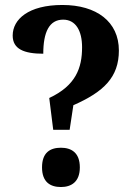

<svg xmlns="http://www.w3.org/2000/svg" viewBox="-20 -744 536 772"><path d="M178 -350 194 -222H260L275 -321C398 -375 458 -434 458 -541C458 -657 368 -724 231 -724C94 -724 31 -666 31 -601C31 -547 76 -528 154 -528C154 -615 178 -665 234 -665C284 -665 310 -621 310 -554C310 -471 285 -400 178 -350ZM225 8C266 8 301 -12 301 -71C301 -131 266 -150 225 -150C182 -150 149 -131 149 -71C149 -12 182 8 225 8Z"/></svg>

Font: Noto Serif Hebrew SemiCondensed
Style: Bold
Weight: 700
Width: 4
Designer: Monotype Design Team
Foundry: Monotype Imaging Inc.
Version: Version 2.004